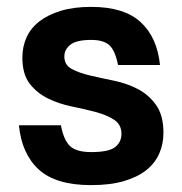

<svg xmlns="http://www.w3.org/2000/svg" viewBox="-20 -529 530 558"><path d="M245 9Q142 9 92.5 -36.5Q43 -82 35 -165H157Q165 -122 183.5 -104.5Q202 -87 245 -87Q296 -87 314.5 -101.5Q333 -116 333 -140Q333 -167 311.5 -181Q290 -195 258 -203.5Q226 -212 189 -219.5Q152 -227 120 -242.5Q88 -258 66.5 -285.5Q45 -313 45 -362Q45 -393 57 -420Q69 -447 94 -466.5Q119 -486 156.5 -497.5Q194 -509 245 -509Q341 -509 389 -464.5Q437 -420 445 -340H323Q315 -381 298.5 -397Q282 -413 245 -413Q202 -413 184.5 -399Q167 -385 167 -365Q167 -340 188.5 -328.5Q210 -317 242 -309.5Q274 -302 311 -294.5Q348 -287 380 -270.5Q412 -254 433.5 -224Q455 -194 455 -143Q455 -110 442.5 -82Q430 -54 404.5 -34Q379 -14 339.5 -2.5Q300 9 245 9Z"/></svg>

Font: PT Root UI Web Bold
Style: Regular
Weight: 700
Designer: Vitaly Kuzmin
Foundry: ParaType Ltd.
Version: Version 1.000W